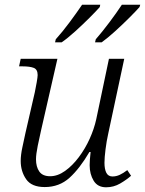

<svg xmlns="http://www.w3.org/2000/svg" viewBox="-20 -786 616 816"><path d="M431 10Q395 10 378 -18Q361 -46 361 -84Q361 -94 362 -107.5Q363 -121 365 -140H360Q319 -70 275.5 -30.5Q232 9 170 9Q114 9 91 -24.5Q68 -58 68 -102Q68 -127 75 -159.5Q82 -192 88 -220L128 -394Q132 -413 136 -436Q140 -459 140 -467Q140 -491 123.5 -497.5Q107 -504 75 -504H61L68 -536H224L155 -234Q148 -204 140.5 -167Q133 -130 133 -109Q133 -77 147 -57Q161 -37 193 -37Q225 -37 256.5 -59.5Q288 -82 315 -118Q342 -154 361 -196Q380 -238 389 -279L443 -536H508L440 -218Q433 -187 428.5 -151.5Q424 -116 424 -94Q424 -67 432 -51.5Q440 -36 458 -36Q474 -36 489 -43Q504 -50 521 -63L537 -39Q518 -22 490.5 -6Q463 10 431 10ZM387 -619Q414 -650 444.5 -690.5Q475 -731 498 -766H576L573 -756Q558 -739 529.5 -710.5Q501 -682 469 -653Q437 -624 412 -606H384ZM217 -619Q245 -650 275.5 -691Q306 -732 329 -766H406L404 -756Q389 -739 360.5 -710.5Q332 -682 300 -653Q268 -624 242 -606H214Z"/></svg>

Font: Noto Serif Light
Style: Italic
Weight: 300
Italic angle: -12°
Designer: Monotype Design Team
Foundry: Monotype Imaging Inc.
Version: Version 2.013